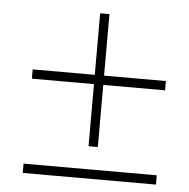

<svg xmlns="http://www.w3.org/2000/svg" viewBox="-45 -614 650 659"><g transform="rotate(5 279.5 -284.5)"><path d="M60 -325V-357H519V-325ZM306 -111H274V-569H306ZM57 0V-32H516V0Z"/></g></svg>

Font: Ysabeau Office ExtraLight
Style: Italic
Weight: 250
Italic angle: -12°
Designer: Christian Thalmann (Catharsis Fonts)
Version: Version 2.001;gftools[0.9.30]; featfreeze: tnum,lnum,ss02